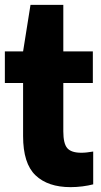

<svg xmlns="http://www.w3.org/2000/svg" viewBox="-20 -760 417 790"><path d="M270.5 10Q177 10 126 -38.8Q75 -87.5 75 -200V-418.5H0V-548.5H75L105.5 -740H240.5V-548.5H362V-418.5H240.5V-219.5Q240.5 -169 257 -150.2Q273.5 -131.5 314.5 -131.5Q325.5 -131.5 337.2 -132.8Q349 -134 363.5 -136.5V-1.5Q344.5 3.5 319.5 6.8Q294.5 10 270.5 10Z"/></svg>

Font: Encode Sans Condensed ExtraBold
Style: Regular
Weight: 800
Width: 3
Designer: Multiple Designers
Foundry: Impallari Type
Version: Version 3.000; ttfautohint (v1.8.3) -l 8 -r 50 -G 200 -x 14 